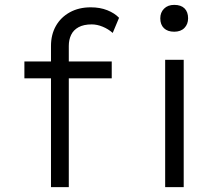

<svg xmlns="http://www.w3.org/2000/svg" viewBox="-20 -767 916 787"><path d="M189 0V-579Q189 -625 209 -660.5Q229 -696 266 -716.5Q303 -737 352 -737Q390 -737 420 -725Q450 -713 468 -694L442 -632Q424 -648 401 -657.5Q378 -667 356 -667Q323 -667 302 -655.5Q281 -644 271.5 -624Q262 -604 262 -579V0H229Q219 0 209 0Q199 0 189 0ZM80 -446V-515H438V-446ZM657 0V-522H733V0ZM694 -637Q667 -637 652 -651.5Q637 -666 637 -692Q637 -716 652.5 -731.5Q668 -747 694 -747Q722 -747 736.5 -732.5Q751 -718 751 -692Q751 -668 736 -652.5Q721 -637 694 -637Z"/></svg>

Font: Lexend Exa Light
Style: Regular
Weight: 300
Designer: Bonnie Shaver-Troup, Thomas Jockin
Foundry: Lexend
Version: Version 1.007